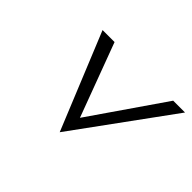

<svg xmlns="http://www.w3.org/2000/svg" viewBox="-87 -630 792 792"><g transform="rotate(45 308.5 -234.5)"><path d="M136 -446 309 -23 617 -446H548L326 -124L206 -446Z"/></g></svg>

Font: Charger Static
Style: Obl
Weight: 1000
Designer: Jasper
Foundry: KineticPlasma Fonts/Cannot Into Space Fonts
Version: Version 1.1